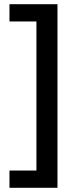

<svg xmlns="http://www.w3.org/2000/svg" viewBox="-20 -734 370 912"><path d="M25 76H153V-632H25V-714H253V158H25Z"/></svg>

Font: Noto Sans Kawi Medium
Style: Regular
Weight: 500
Designer: Fadhl Haqq
Version: Version 1.000